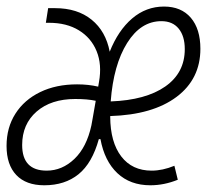

<svg xmlns="http://www.w3.org/2000/svg" viewBox="-27 -547 633 577"><path d="M428.7 -34.2Q461.4 -34.2 497.1 -48.8L507.3 -6.8Q466.3 9.8 424.8 9.8Q364.3 9.8 325.7 -26.6Q287.1 -63 274.9 -128.9H270Q250 -56.6 209 -23.4Q168 9.8 106 9.8Q51.3 9.8 22 -21Q-7.3 -51.8 -7.3 -108.4Q-7.3 -163.6 19.3 -205.3Q45.9 -247.1 93.8 -270.3Q141.6 -293.5 204.6 -293.5Q238.8 -293.5 268.1 -286.6L270.5 -300.8Q279.8 -353 263.4 -393.1Q247.1 -433.1 210.2 -455.8Q173.3 -478.5 120.1 -478.5H110.8L117.7 -522.5H138.2Q205.6 -522.5 248.3 -487.8Q291 -453.1 302.7 -391.6Q328.1 -455.6 370.1 -491.5Q412.1 -527.3 465.8 -527.3Q517.6 -527.3 546.4 -493.7Q575.2 -460 575.2 -400.4Q575.2 -309.6 503.7 -255.9Q432.1 -202.1 304.2 -198.2Q304.2 -197.3 304.2 -195.8Q304.7 -119.6 337.4 -76.9Q370.1 -34.2 428.7 -34.2ZM305.7 -242.2Q411.1 -246.1 469.7 -287.1Q528.3 -328.1 528.3 -399.4Q528.3 -438.5 510 -460.9Q491.7 -483.4 458 -483.4Q396 -483.4 355 -417.7Q314 -352.1 305.7 -242.2ZM247.6 -169.9 251.5 -191.4 260.7 -244.1Q235.8 -249.5 199.2 -249.5Q126.5 -249.5 83 -211.7Q39.6 -173.8 39.6 -111.3Q39.6 -34.2 113.3 -34.2Q159.7 -34.2 196.5 -69.3Q233.4 -104.5 247.6 -169.9Z"/></svg>

Font: Cascadia Code NF ExtraLight
Style: Italic
Weight: 200
Italic angle: -10°
Monospace: yes
Designer: Aaron Bell
Foundry: Saja Typeworks
Version: Version 2404.023; ttfautohint (v1.8.4)